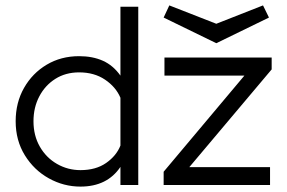

<svg xmlns="http://www.w3.org/2000/svg" viewBox="-20 -685 1063 711"><path d="M492 -660V0H426V-67Q377 6 278 6Q216 6 161 -24.5Q106 -55 72 -110Q38 -165 38 -236Q38 -305 69 -359.5Q100 -414 153 -445.5Q206 -477 273 -477Q323 -477 361 -460Q399 -443 426 -405V-660ZM273 -417Q223 -417 185 -393Q147 -369 125.5 -328Q104 -287 104 -236Q104 -183 127.5 -142Q151 -101 191 -78Q231 -55 278 -55Q335 -55 373 -81.5Q411 -108 426 -146V-323Q409 -363 369 -390Q329 -417 273 -417ZM586 0V-49L885 -405H589V-472H986V-428L681 -66H980V0ZM781 -525 586 -620 607 -665 781 -597 954 -665 976 -620Z"/></svg>

Font: Lil Grotesk
Style: Regular
Weight: 400
Designer: Bastien Sozeau
Foundry: NBR — Bastien Sozeau
Version: Version 4.002; ttfautohint (v1.8.4.7-5d5b)